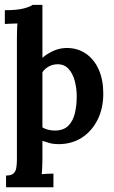

<svg xmlns="http://www.w3.org/2000/svg" viewBox="-23 -587 473 798"><path d="M2.2 191.4V142.6Q23.5 142.6 32.8 134.2Q42.2 125.8 44.7 110.7Q47.3 95.7 47.3 75.9V-424.3Q47.3 -437.8 47.7 -455.6Q48 -473.4 49.5 -489.5Q37.8 -489.2 21.3 -488.6Q4.8 -488.1 -2.9 -487.3V-544.6Q49.5 -544.6 77.2 -552.3Q104.9 -560 112.6 -566.9H153.3V-346.9Q177.1 -366.7 202.6 -377.2Q228.1 -387.6 254.5 -387.6Q299.6 -387.6 333.9 -364.1Q368.2 -340.7 387.2 -298.1Q406.3 -255.6 406.3 -197.7Q406.3 -137.1 382.8 -89.8Q359.4 -42.5 317.6 -15.2Q275.8 12.1 220 12.1Q199.9 12.1 183.5 7.7Q167.2 3.3 153.3 -1.5V70.8Q153.3 81 152.7 100.3Q152.2 119.5 150.3 136.8Q162.8 135.7 176.9 135.1Q191.1 134.6 199.1 134.6V191.4ZM207.2 -44.4Q242.4 -45.1 261.6 -65.1Q280.9 -85.1 288.4 -117.2Q295.9 -149.2 295.9 -186.3Q295.9 -220.4 287.5 -251.4Q279.1 -282.4 261.1 -301.6Q243.1 -320.9 214.2 -319.8Q195.5 -319.4 179.5 -310.6Q163.5 -301.8 153.3 -286.8V-57.9Q161 -52.1 176.2 -48Q191.4 -44 207.2 -44.4Z"/></svg>

Font: Parastoo
Style: Regular
Weight: 400
Foundry: Saber Rastikerdar (saber.rastikerdar@gmail.com)
Version: Version 3.000